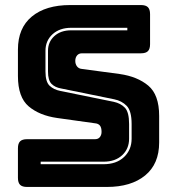

<svg xmlns="http://www.w3.org/2000/svg" viewBox="-20 -740 690 760"><path d="M403 0H87Q68 0 59.5 -8.5Q51 -17 51 -36V-153Q51 -172 59.5 -180.5Q68 -189 87 -189H356Q369 -189 375.5 -197.5Q382 -206 382 -218Q382 -235 375.5 -243Q369 -251 356 -252L206 -273Q136 -283 93.5 -319Q51 -355 51 -439V-544Q51 -629 106 -674.5Q161 -720 258 -720H538Q557 -720 565.5 -711.5Q574 -703 574 -684V-565Q574 -546 565.5 -537.5Q557 -529 538 -529H305Q292 -529 285 -520.5Q278 -512 278 -499Q278 -486 285 -477Q292 -468 305 -467L454 -447Q524 -437 567 -401Q610 -365 610 -281V-176Q610 -91 554.5 -45.5Q499 0 403 0ZM484 -630H262Q216 -630 188 -604.5Q160 -579 160 -539V-457Q160 -416 176.5 -400.5Q193 -385 219 -380L430 -337Q458 -331 474.5 -313.5Q491 -296 491 -249V-191Q491 -151 463.5 -125.5Q436 -100 390 -100H141V-90H390Q441 -90 471 -118.5Q501 -147 501 -191V-249Q501 -301 481.5 -321Q462 -341 432 -347L221 -390Q198 -394 184 -408Q170 -422 170 -457V-539Q170 -574 195 -597Q220 -620 262 -620H484Z"/></svg>

Font: Bungee Inline
Style: Regular
Weight: 400
Designer: David Jonathan Ross
Foundry: David Jonathan Ross
Version: Version 1.001;PS 1.0;hotconv 1.0.72;makeotf.lib2.5.5900